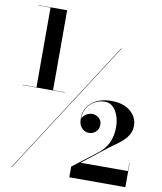

<svg xmlns="http://www.w3.org/2000/svg" viewBox="-97 -883 893 1061"><g transform="rotate(10 350.0 -352.5)"><path d="M40 100 524 -650H526.5L42.5 100ZM22 -356V-357.5H259V-356ZM365 101V41L499 -62Q537 -91 554.2 -129.5Q571.5 -168 571.5 -217Q571.5 -268.5 548.5 -306.5Q525.5 -344.5 487 -344.5Q454.5 -344.5 427.8 -329.2Q401 -314 385.8 -285.8Q370.5 -257.5 373.5 -219.5H372Q372 -237.5 390.2 -251.8Q408.5 -266 430 -266Q450 -266 466.8 -251.8Q483.5 -237.5 483.5 -214.5Q483.5 -190 467.2 -174.8Q451 -159.5 428 -159.5Q406 -159.5 389.2 -176.5Q372.5 -193.5 371.5 -219.5Q367 -281.5 408.8 -318.2Q450.5 -355 521 -355Q590 -355 628.8 -321.8Q667.5 -288.5 667.5 -241Q667.5 -215 656.8 -194.8Q646 -174.5 629 -158.2Q612 -142 593 -128.2Q574 -114.5 557 -102.5L412.5 11H678V-34H679.5V101ZM100 -356.5V-804.5H32V-806H193V-356.5Z"/></g></svg>

Font: Bodoni Moda 72pt
Style: Bold
Weight: 700
Designer: Owen Earl
Foundry: indestructible type
Version: Version 2.004